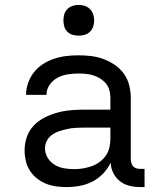

<svg xmlns="http://www.w3.org/2000/svg" viewBox="-20 -753 640 781"><path d="M251 8Q251 8 251 8Q251 8 250 8Q229 8 207.5 5Q186 2 166.5 -6Q147 -14 130 -27.5Q113 -41 101.5 -59Q90 -77 85 -98.5Q80 -120 80 -141Q80 -169 89 -195.5Q98 -222 117 -242Q136 -262 160.5 -274.5Q185 -287 212 -294.5Q239 -302 266.5 -304.5Q294 -307 321 -307H429V-355Q429 -371 425 -386Q421 -401 411 -413Q401 -425 387.5 -433.5Q374 -442 359.5 -446.5Q345 -451 329.5 -452.5Q314 -454 299 -454Q277 -454 255 -450.5Q233 -447 213.5 -436.5Q194 -426 181.5 -407.5Q169 -389 169 -367Q169 -367 169 -367Q169 -367 169 -367H86Q86 -367 86 -367Q86 -367 86 -367Q86 -392 94.5 -416Q103 -440 118.5 -459.5Q134 -479 155 -492.5Q176 -506 200 -514Q224 -522 249 -525Q274 -528 299 -528Q325 -528 350.5 -525Q376 -522 400.5 -513Q425 -504 447 -489Q469 -474 484 -453Q499 -432 505.5 -406.5Q512 -381 512 -355V-104Q512 -97 514.5 -89Q517 -81 522.5 -75.5Q528 -70 535.5 -68Q543 -66 551 -66H568V8H551Q529 8 507.5 3Q486 -2 468.5 -15.5Q451 -29 441 -49Q431 -69 430 -91Q418 -66 399 -46.5Q380 -27 356 -14.5Q332 -2 305 3Q278 8 251 8ZM282 -65Q300 -65 318 -68Q336 -71 353 -77Q370 -83 385 -94Q400 -105 410.5 -120Q421 -135 425 -153Q429 -171 429 -189V-234H321Q305 -234 288 -233Q271 -232 255 -228.5Q239 -225 223 -220Q207 -215 193 -205.5Q179 -196 171 -181Q163 -166 163 -150Q163 -129 174 -111Q185 -93 202.5 -82.5Q220 -72 240.5 -68.5Q261 -65 282 -65ZM300 -608Q287 -608 275 -611.5Q263 -615 254 -624Q245 -633 241.5 -645Q238 -657 238 -670Q238 -683 241.5 -695Q245 -707 254 -716Q263 -725 275 -729Q287 -733 300 -733Q313 -733 325 -729Q337 -725 346 -716Q355 -707 359 -695Q363 -683 363 -670Q363 -657 359 -645Q355 -633 346 -624Q337 -615 325 -611.5Q313 -608 300 -608Z"/></svg>

Font: Iosevka Meiseki Sans
Style: Regular
Weight: 400
Monospace: yes
Designer: Belleve Invis
Foundry: Belleve Invis
Version: Version 11.2.6; ttfautohint (v1.8.4)